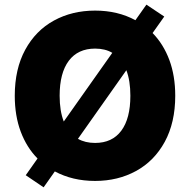

<svg xmlns="http://www.w3.org/2000/svg" viewBox="-20 -762 811 819"><path d="M89.8 -14.6 140.1 -85.9Q93.8 -132.8 68.4 -200.4Q43 -268.1 43 -353.5Q43 -467.8 87.6 -549.8Q132.3 -631.8 210 -674.3Q287.6 -716.8 385.7 -716.8Q482.4 -716.8 557.6 -675.8L604.5 -742.2L680.7 -691.4L630.9 -621.1Q677.2 -573.7 702.4 -506.1Q727.5 -438.5 727.5 -353.5Q727.5 -239.3 682.9 -157.2Q638.2 -75.2 560.5 -32.7Q482.9 9.8 385.7 9.8Q289.6 9.8 213.9 -30.8L166 37.1ZM519 -462.4 312.5 -169.9Q343.3 -152.3 385.7 -152.3Q458.5 -152.3 497.3 -204.3Q536.1 -256.3 536.1 -353.5Q536.1 -418 519 -462.4ZM252 -243.7 459 -536.6Q428.7 -554.7 385.7 -554.7Q312.5 -554.7 273.4 -502.7Q234.4 -450.7 234.4 -353.5Q234.4 -288.6 252 -243.7Z"/></svg>

Font: Pretendard JP Black
Style: Regular
Weight: 900
Designer: Base glyphs from Inter by Rasmus Andersson; Hangeul glyphs from Noto Sans CJK(Source Han Sans) by Jang Soo-young and Kan
Foundry: Kil Hyung-jin
Version: Version 1.309